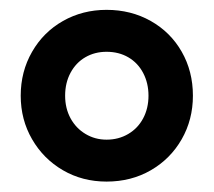

<svg xmlns="http://www.w3.org/2000/svg" viewBox="-20 -791 423 380"><path d="M21 -601.6Q21 -649.4 43.5 -688.5Q65.9 -727.5 104.7 -749.5Q143.6 -771.5 190.9 -771.5Q239.3 -771.5 278.3 -749.5Q317.4 -727.5 339.6 -688.7Q361.8 -649.9 361.8 -601.6Q361.8 -554.2 339.6 -515.4Q317.4 -476.6 278.6 -454.1Q239.7 -431.6 190.9 -431.6Q143.1 -431.6 104.5 -454.1Q65.9 -476.6 43.5 -515.4Q21 -554.2 21 -601.6ZM273.9 -601.6Q273.9 -626.5 263.4 -646.5Q252.9 -666.5 234.1 -677.5Q215.3 -688.5 190.9 -688.5Q167.5 -688.5 148.9 -677.7Q130.4 -667 119.6 -647Q108.9 -627 108.9 -601.6Q108.9 -576.7 119.6 -556.9Q130.4 -537.1 149.2 -525.9Q168 -514.6 190.9 -514.6Q214.8 -514.6 233.9 -525.9Q252.9 -537.1 263.4 -556.9Q273.9 -576.7 273.9 -601.6Z"/></svg>

Font: Wanted Sans Std Variable
Style: Regular
Weight: 400
Designer: Original Design by Kil Hyung-jin and Kang Hanbin, Wanted Lab, Inc;
Foundry: Wanted Lab, Inc.
Version: Version 1.003;Glyphs 3.2 (3227)